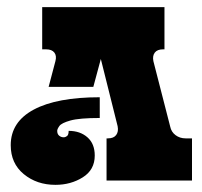

<svg xmlns="http://www.w3.org/2000/svg" viewBox="-20 -720 566 537"><path d="M440 -700V-582H436Q420 -582 413 -573Q406 -564 409 -549L456 -366Q459 -351 471 -342Q483 -333 499 -333H517V-215H278V-333H282Q298 -333 305 -342.5Q312 -352 309 -367L262 -555L241 -477H116L135 -549Q139 -564 132 -573Q125 -582 109 -582H98V-700ZM135 -203Q83 -203 46.5 -233Q10 -263 10 -314Q10 -379 74.5 -413.5Q139 -448 259 -448V-390Q202 -390 177 -383Q152 -376 146 -367.5Q140 -359 140 -354Q140 -345 145.5 -340.5Q151 -336 158 -336Q163 -336 167.5 -339.5Q172 -343 172 -354Q204 -354 224.5 -336Q245 -318 245 -285Q245 -245 211.5 -224Q178 -203 135 -203Z"/></svg>

Font: Exile
Style: Regular
Weight: 400
Designer: Bartłomiej Rózga @rozgatype
Version: Version 1.000; ttfautohint (v1.8.4.7-5d5b)